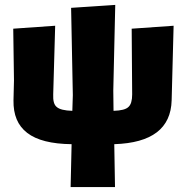

<svg xmlns="http://www.w3.org/2000/svg" viewBox="-20 -578 759 783"><path d="M688 -473 517 -461 519 -193C519 -168 514 -151 504 -142C494 -132 474 -127 443 -126L442 -209L450 -558L270 -546L277 -190L275 -126C243 -127 222 -132 211 -142C200 -151 196 -168 197 -193L205 -473L34 -461L37 -250L35 -169C34 -110 52 -66 91 -36C130 -6 190 9 272 10L268 185H449L446 10C599 5 677 -54 680 -169Z"/></svg>

Font: Luna Sans Black
Style: Regular
Weight: 900
Designer: Juan Pablo del Peral
Foundry: Huerta Tipografica
Version: Version 2.001; ttfautohint (v1.5)